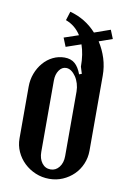

<svg xmlns="http://www.w3.org/2000/svg" viewBox="-82 -749 537 808"><g transform="rotate(10 186.5 -345.0)"><path d="M152 -699Q219 -681 265 -630L333 -654L348 -617L291 -597Q311 -566 322 -531Q333 -496 333 -458V-137Q333 -107 321.5 -80Q310 -53 290 -33.5Q270 -14 243.5 -2.5Q217 9 186 9Q155 9 127.5 -2.5Q100 -14 79 -34Q58 -54 46 -80.5Q34 -107 34 -137V-358Q34 -388 44 -414.5Q54 -441 71.5 -461.5Q89 -482 112.5 -493.5Q136 -505 162 -505Q189 -505 206 -490.5Q223 -476 234 -446L245 -450L236 -479Q236 -532 222 -572L158 -550L143 -587L205 -608Q181 -646 140 -661ZM176 -463Q158 -463 146 -445.5Q134 -428 134 -402V-97Q134 -68 148 -49.5Q162 -31 185 -31Q207 -31 221.5 -49.5Q236 -68 236 -97V-373Q236 -390 231 -406.5Q226 -423 217.5 -435.5Q209 -448 198.5 -455.5Q188 -463 176 -463Z"/></g></svg>

Font: Moniqa Paragraph
Style: Bold
Weight: 700
Designer: Rajesh Rajput
Foundry: Rajesh Rajput
Version: Version 1.000